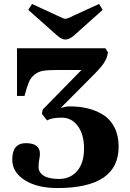

<svg xmlns="http://www.w3.org/2000/svg" viewBox="-20 -936 658 971"><path d="M123 -886 142 -916 272 -856Q302 -841 310 -841Q322 -841 350 -856L481 -916L499 -886L357 -759Q332 -736 310 -736Q291 -736 265 -760ZM42 -129Q42 -212 111 -212Q182 -212 182 -158Q182 -146 178.5 -129.5Q175 -113 175 -91Q175 -64 201 -47.5Q227 -31 279 -31Q335 -31 370 -71Q405 -111 405 -185Q405 -255 374 -298Q343 -341 292 -341Q242 -341 218 -327L192 -360L196 -382L392 -582H268Q222 -582 198 -578Q174 -574 155 -559Q136 -544 126 -520.5Q116 -497 104 -451H66V-692H513L526 -671L523 -657Q516 -620 463 -567L289 -392L291 -390Q310 -398 333 -398Q381 -398 423 -388Q465 -378 501.5 -355.5Q538 -333 559 -291.5Q580 -250 580 -194Q580 15 270 15Q168 15 105 -25Q42 -65 42 -129Z"/></svg>

Font: Heuristica
Style: Bold
Weight: 700
Version: Version 1.0.2